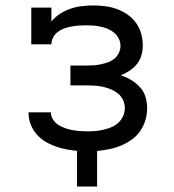

<svg xmlns="http://www.w3.org/2000/svg" viewBox="-20 -548 640 706"><path d="M263 138V7Q272 7 281 7.5Q290 8 299 8H301Q277 8 253 5.5Q229 3 206 -3Q183 -9 161 -19.5Q139 -30 122 -46.5Q105 -63 95 -85.5Q85 -108 85 -132V-135H167Q167 -121 175 -108.5Q183 -96 195 -88.5Q207 -81 220 -76.5Q233 -72 247 -69.5Q261 -67 275 -66Q289 -65 303 -65Q318 -65 333 -66.5Q348 -68 362.5 -71.5Q377 -75 391 -81Q405 -87 416 -97.5Q427 -108 433 -122Q439 -136 439 -151Q439 -166 432.5 -180Q426 -194 414.5 -203.5Q403 -213 389 -219Q375 -225 360 -228.5Q345 -232 330 -233Q315 -234 300 -234H239V-307H300Q313 -307 326.5 -308Q340 -309 353 -312Q366 -315 378.5 -319.5Q391 -324 401 -332.5Q411 -341 417 -353.5Q423 -366 423 -379Q423 -393 417 -405.5Q411 -418 400.5 -427Q390 -436 377 -441.5Q364 -447 350.5 -450Q337 -453 323.5 -454Q310 -455 296 -455Q283 -455 269.5 -454Q256 -453 242.5 -450.5Q229 -448 216.5 -443.5Q204 -439 193 -431Q182 -423 175.5 -410.5Q169 -398 169 -385H95V-520H169V-469Q183 -486 201 -497.5Q219 -509 239.5 -516Q260 -523 281.5 -525.5Q303 -528 324 -528Q346 -528 368 -525Q390 -522 410.5 -514.5Q431 -507 449 -494.5Q467 -482 480 -464Q493 -446 499 -424.5Q505 -403 505 -381Q505 -363 500 -345Q495 -327 483.5 -312.5Q472 -298 456.5 -288Q441 -278 424 -271Q444 -265 462 -254Q480 -243 494.5 -227.5Q509 -212 515 -191.5Q521 -171 521 -150Q521 -127 514.5 -105.5Q508 -84 495 -65.5Q482 -47 463.5 -34Q445 -21 424.5 -12.5Q404 -4 382 0.5Q360 5 337 7V138Z"/></svg>

Font: Iosevka HT Extended
Style: Regular
Weight: 400
Width: 7
Monospace: yes
Designer: Belleve Invis
Foundry: Belleve Invis
Version: Version 32.3.0; ttfautohint (v1.8.4)